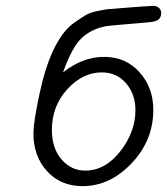

<svg xmlns="http://www.w3.org/2000/svg" viewBox="-20 -631 570 655"><path d="M94 -176Q94 -212 113.5 -305Q133 -398 161 -458Q176 -490 194 -514.5Q212 -539 234.5 -554.5Q257 -570 271.5 -579Q286 -588 313 -593.5Q340 -599 346.5 -599.5Q353 -600 379 -602Q386 -603 389 -603Q490 -611 503 -611Q515 -611 522.5 -604Q530 -597 530 -586Q530 -578 527 -572.5Q524 -567 520.5 -564Q517 -561 510 -559Q503 -557 499.5 -556.5Q496 -556 487 -555Q478 -554 477 -554Q454 -552 424.5 -549.5Q395 -547 383.5 -546Q372 -545 356.5 -543.5Q341 -542 334 -540Q327 -538 319 -536Q311 -534 303 -530Q261 -512 237.5 -475.5Q214 -439 195 -384Q262 -437 335 -437Q409 -437 456 -384.5Q503 -332 503 -256Q503 -152 429 -74Q355 4 262 4Q187 4 140.5 -47Q94 -98 94 -176ZM157 -188Q157 -125 190 -87Q223 -49 271 -49Q339 -49 390.5 -115Q442 -181 442 -255Q442 -310 410 -347Q378 -384 327 -384Q262 -384 209.5 -326.5Q157 -269 157 -188Z"/></svg>

Font: CMU Typewriter Text
Style: LightOblique
Weight: 200
Italic angle: -9.46001°
Version: Version 0.7.0